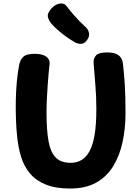

<svg xmlns="http://www.w3.org/2000/svg" viewBox="-20 -1078 801 1106"><path d="M91 -707Q97 -735 115 -751.5Q133 -768 181 -768Q226 -768 248 -750.5Q270 -733 265 -702Q263 -689 260.5 -660Q258 -631 255 -591.5Q252 -552 250 -510Q248 -468 248 -429Q248 -329 259.5 -265Q271 -201 301 -170.5Q331 -140 387 -140Q421 -140 448.5 -155.5Q476 -171 495.5 -206.5Q515 -242 525 -301.5Q535 -361 535 -451Q535 -527 529 -592.5Q523 -658 519 -716Q518 -744 534.5 -760Q551 -776 595 -776Q633 -776 652.5 -766Q672 -756 680 -739.5Q688 -723 689 -704Q692 -675 694.5 -647.5Q697 -620 699 -588.5Q701 -557 702 -518Q703 -479 703 -427Q703 -338 686 -259.5Q669 -181 632 -120.5Q595 -60 534 -26Q473 8 384 8Q300 8 243.5 -15Q187 -38 152.5 -79Q118 -120 101 -176Q84 -232 78 -299Q74 -338 72 -389.5Q70 -441 71 -497.5Q72 -554 77 -608.5Q82 -663 91 -707ZM416 -832Q392 -845 364.5 -864.5Q337 -884 312.5 -905.5Q288 -927 274 -944Q259 -964 255.5 -982.5Q252 -1001 275 -1028Q298 -1054 325 -1057.5Q352 -1061 365 -1041Q378 -1023 407 -989.5Q436 -956 474 -921Q488 -909 492.5 -889Q497 -869 482 -848Q466 -826 448 -825.5Q430 -825 416 -832Z"/></svg>

Font: Playpen Sans
Style: Bold
Weight: 700
Designer: Laura Meseguer, Veronika Burian, José Scaglione
Foundry: TypeTogether
Version: Version 1.001